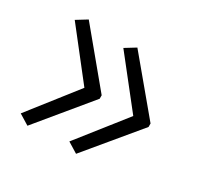

<svg xmlns="http://www.w3.org/2000/svg" viewBox="-97 -585 643 626"><g transform="rotate(30 224.5 -272.0)"><path d="M416 -266 255 -72 216 -96 355 -272 216 -448 255 -472 416 -279ZM232 -266 72 -72 33 -96 171 -272 33 -448 72 -472 232 -279Z"/></g></svg>

Font: RS Noto Sans Light
Style: Regular
Weight: 300
Designer: Monotype Design Team
Foundry: Monotype Imaging Inc.
Version: Version 3.10